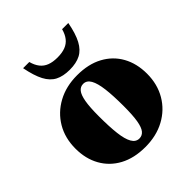

<svg xmlns="http://www.w3.org/2000/svg" viewBox="-196 -813 952 952"><g transform="rotate(-45 280.5 -337.0)"><path d="M283.5 -36Q303.5 -36 316.5 -51.8Q329.5 -67.5 335.8 -104.5Q342 -141.5 342 -205.5Q342 -278 336 -326.8Q330 -375.5 316 -400.2Q302 -425 277.5 -425Q258 -425 245 -409.2Q232 -393.5 225.5 -356.8Q219 -320 219 -256Q219 -183 224.8 -134.2Q230.5 -85.5 244.8 -60.8Q259 -36 283.5 -36ZM274.5 15Q196.5 15 140.2 -15.2Q84 -45.5 53.8 -99.5Q23.5 -153.5 23.5 -224.5Q23.5 -299 57 -355.5Q90.5 -412 149.8 -444.2Q209 -476.5 286.5 -476.5Q365.5 -476.5 421.5 -446.2Q477.5 -416 507.5 -362Q537.5 -308 537.5 -236.5Q537.5 -163 504 -106Q470.5 -49 411.2 -17Q352 15 274.5 15ZM280.5 -607Q313 -607 335.8 -615.8Q358.5 -624.5 373.2 -643.2Q388 -662 395.5 -690.5H439Q427 -626.5 407.2 -589.5Q387.5 -552.5 357 -536.8Q326.5 -521 280.5 -521Q234.5 -521 204 -536.8Q173.5 -552.5 154 -589.5Q134.5 -626.5 122 -690.5H165.5Q173 -662 187.8 -643.2Q202.5 -624.5 225.2 -615.8Q248 -607 280.5 -607Z"/></g></svg>

Font: Newsreader 36pt ExtraBold
Style: Regular
Weight: 800
Designer: Hugues Gentile
Foundry: Production Type
Version: Version 1.003